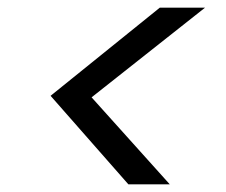

<svg xmlns="http://www.w3.org/2000/svg" viewBox="-20 -601 590 501"><path d="M515 -581 219 -347 423 -120H315L112 -351L397 -581Z"/></svg>

Font: DM Sans 17pt
Style: Italic
Weight: 400
Italic angle: -10°
Version: Version 4.004;gftools[0.9.30]